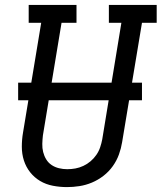

<svg xmlns="http://www.w3.org/2000/svg" viewBox="-20 -755 659 783"><path d="M253 8Q224 8 195.5 2.5Q167 -3 143.5 -17Q120 -31 103 -52.5Q86 -74 77.5 -100.5Q69 -127 69 -156.5Q69 -186 74 -215L148 -662H97V-735H292V-662H231L155 -203Q153 -186 152.5 -168.5Q152 -151 156 -135Q160 -119 168.5 -105Q177 -91 190.5 -82Q204 -73 220.5 -69Q237 -65 254 -65Q271 -65 287.5 -68Q304 -71 320 -78.5Q336 -86 349.5 -97.5Q363 -109 373 -123.5Q383 -138 388.5 -154.5Q394 -171 397 -187L475 -662H424V-735H619V-662H559L478 -175Q474 -150 465 -125Q456 -100 440 -77.5Q424 -55 402 -38Q380 -21 355 -10.5Q330 0 304 4Q278 8 253 8ZM54 -346V-418H559V-346Z"/></svg>

Font: Iosevka Curly Slab ExObl
Style: Regular
Weight: 400
Width: 7
Italic angle: -9°
Monospace: yes
Designer: Belleve Invis
Foundry: Belleve Invis
Version: Version 11.1.0; ttfautohint (v1.8.3)